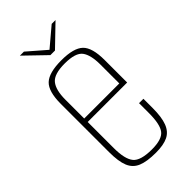

<svg xmlns="http://www.w3.org/2000/svg" viewBox="-205 -682 743 743"><g transform="rotate(-45 166.5 -310.0)"><path d="M176 9Q127 9 99.5 -2.5Q72 -14 60.5 -42Q49 -70 49 -121V-385Q49 -453 75.5 -478Q102 -503 170 -503Q237 -503 263 -478Q289 -453 289 -385V-262H73V-119Q73 -59 92.5 -35Q112 -11 174 -11Q229 -11 247 -34Q265 -57 265 -119V-173H289V-122Q289 -73 278 -44Q267 -15 242.5 -3Q218 9 176 9ZM73 -281H265V-384Q265 -437 247 -461Q229 -485 170 -485Q112 -485 92.5 -461Q73 -437 73 -384ZM154 -547 69 -629H91L166 -564L243 -629H264L179 -547Z"/></g></svg>

Font: Alumni Sans SC Thin
Style: Regular
Weight: 100
Designer: Robert E. Leuschke
Foundry: Robert E. Leuschke
Version: Version 1.018